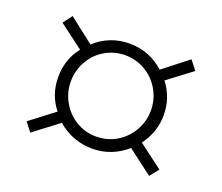

<svg xmlns="http://www.w3.org/2000/svg" viewBox="-78 -587 732 633"><g transform="rotate(20 288.0 -270.5)"><path d="M55 -97 140 -162Q103 -208 103 -270Q103 -333 140 -379L55 -443L79 -475L166 -407Q218 -454 287 -454Q357 -454 409 -407L496 -475L521 -443L436 -379Q473 -331 473 -270Q473 -211 436 -161L521 -97L496 -66L409 -132Q356 -86 288 -86Q254 -86 222.5 -98Q191 -110 166 -132L79 -66ZM428 -270Q428 -309 409 -342Q390 -375 357.5 -394Q325 -413 287 -413Q249 -413 216.5 -394Q184 -375 165.5 -342Q147 -309 147 -270Q147 -232 166 -199Q185 -166 217 -147Q249 -128 287 -128Q326 -128 358 -147Q390 -166 409 -199Q428 -232 428 -270Z"/></g></svg>

Font: Prompt ExtraLight
Style: Regular
Weight: 275
Designer: Katatrad Team
Foundry: CadsonDemak
Version: Version 1.001